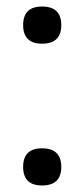

<svg xmlns="http://www.w3.org/2000/svg" viewBox="-20 -565 258 589"><path d="M109 4Q51 4 51 -53Q51 -110 109 -110Q168 -110 168 -53Q168 4 109 4ZM109 -431Q51 -431 51 -488Q51 -545 109 -545Q168 -545 168 -488Q168 -431 109 -431Z"/></svg>

Font: Encode Sans Compressed
Style: Medium
Weight: 500
Designer: Pablo Impallari, Andres Torresi
Foundry: Pablo Impallari, Andres Torresi
Version: Version 1.000; ttfautohint (v1.00) -l 8 -r 50 -G 200 -x 14 -